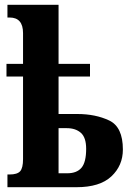

<svg xmlns="http://www.w3.org/2000/svg" viewBox="-20 -780 539 800"><path d="M11 0H299Q396 0 444 -45Q492 -90 492 -157Q492 -251 435 -278Q378 -305 302 -305H224V-461H355V-514H224V-760H11V-707H20Q76 -707 76 -642V-514H7V-461H76V-117Q76 -80 64 -66.5Q52 -53 20 -53H11ZM224 -58V-246H258Q295 -246 317 -226.5Q339 -207 339 -160Q339 -104 319.5 -81Q300 -58 260 -58Z"/></svg>

Font: Noto Serif ExtraCondensed Extra
Style: Regular
Weight: 800
Width: 3
Designer: Monotype Design Team
Foundry: Monotype Imaging Inc.
Version: Version 1.002